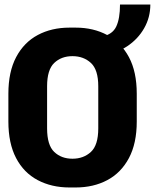

<svg xmlns="http://www.w3.org/2000/svg" viewBox="-20 -818 684 848"><path d="M287 10Q208 10 146.5 -22.5Q85 -55 51 -120Q17 -185 17 -281V-404Q17 -501 51.5 -566Q86 -631 147 -663.5Q208 -696 287 -696H314Q393 -696 454 -663Q515 -630 549.5 -565.5Q584 -501 584 -404V-281Q584 -185 549.5 -120Q515 -55 454 -22.5Q393 10 314 10ZM300 -117Q349 -117 381.5 -147Q414 -177 414 -251V-437Q414 -510 381.5 -540Q349 -570 300 -570Q251 -570 219.5 -540Q188 -510 188 -437V-251Q188 -177 219.5 -147Q251 -117 300 -117ZM432 -576V-657Q477 -666 493.5 -701Q510 -736 510 -798H644Q644 -741 616.5 -693Q589 -645 541.5 -613.5Q494 -582 432 -576Z"/></svg>

Font: Chivo Mono
Style: Bold
Weight: 700
Monospace: yes
Designer: Hector Gatti
Foundry: Omnibus-Type
Version: Version 1.008; ttfautohint (v1.8.4.7-5d5b)